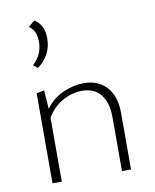

<svg xmlns="http://www.w3.org/2000/svg" viewBox="-82 -791 692 855"><g transform="rotate(-10 263.5 -364.0)"><path d="M175 -640Q175 -564 111 -517L92 -533Q136 -574 136 -631Q136 -683 103 -704L132 -728Q175 -701 175 -640ZM300 -415Q365 -415 403 -373Q441 -331 441 -257V0H400V-244Q400 -310 370.5 -346.5Q341 -383 286 -383Q242 -383 199 -359.5Q156 -336 128 -289V0H86V-407L121 -414L127 -330Q159 -373 206 -394Q253 -415 300 -415Z"/></g></svg>

Font: EauTest Light
Style: Regular
Weight: 300
Designer: Christian Thalmann (Catharsis Fonts)
Version: Version 0.001;PS 000.001;hotconv 1.0.88;makeotf.lib2.5.64775